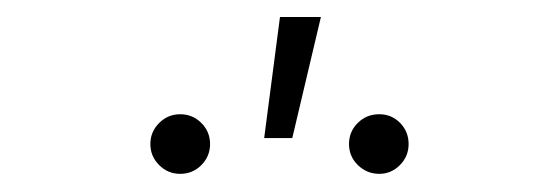

<svg xmlns="http://www.w3.org/2000/svg" viewBox="-20 -854 641 220"><path d="M414.6 -654.8Q400.4 -654.8 390.1 -664.8Q379.9 -674.8 379.9 -689Q379.9 -703.1 389.9 -713.1Q399.9 -723.1 414.6 -723.1Q428.7 -723.1 438.5 -713.1Q448.2 -703.1 448.2 -689Q448.2 -674.8 438.2 -664.8Q428.2 -654.8 414.6 -654.8ZM186.5 -654.8Q172.4 -654.8 162.4 -664.8Q152.3 -674.8 152.3 -689Q152.3 -703.1 162.4 -713.1Q172.4 -723.1 186.5 -723.1Q200.7 -723.1 210.7 -713.1Q220.7 -703.1 220.7 -689Q220.7 -674.8 210.7 -664.8Q200.7 -654.8 186.5 -654.8ZM282.7 -695.8 300.8 -834.5H347.7L314.9 -695.8Z"/></svg>

Font: Inter 18pt ExtraLight
Style: Regular
Weight: 250
Designer: Rasmus Andersson
Foundry: rsms
Version: Version 4.001;git-66647c0bb